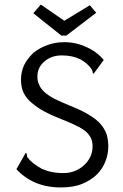

<svg xmlns="http://www.w3.org/2000/svg" viewBox="-20 -812 540 842"><path d="M435 -549C414 -574 388 -593 358 -606C328 -620 296 -627 262 -627C235 -627 210 -623 187 -614C164 -606 144 -594 126 -580C110 -564 96 -547 86 -527C77 -507 72 -486 72 -463C72 -445 75 -428 80 -413C86 -398 96 -383 109 -370C122 -357 140 -344 162 -330C183 -318 210 -305 243 -292C273 -280 297 -270 316 -260C334 -252 348 -242 358 -234C368 -224 375 -215 380 -204C384 -194 386 -183 386 -170C386 -154 383 -139 376 -124C369 -110 360 -98 349 -88C338 -77 324 -69 308 -62C293 -56 276 -53 257 -53C220 -53 189 -60 163 -72C137 -86 116 -102 101 -121C99 -124 98 -127 98 -132C98 -137 96 -140 93 -142L52 -70C101 -17 166 10 247 10C284 10 315 5 341 -6C367 -17 388 -30 406 -48C422 -64 435 -84 443 -106C451 -127 455 -149 455 -170C455 -189 452 -207 448 -222C442 -238 434 -253 422 -267C410 -281 394 -294 374 -306C354 -319 329 -331 298 -344C266 -357 240 -368 220 -378C200 -389 185 -399 174 -409C164 -419 156 -429 152 -440C146 -451 144 -463 144 -478C144 -503 154 -524 174 -542C195 -560 220 -569 251 -569C283 -569 310 -563 332 -552C353 -541 370 -526 383 -507C384 -505 385 -502 386 -498C386 -493 388 -490 391 -489ZM402 -756 374 -789 262 -721 159 -792 126 -754 249 -656H271Z"/></svg>

Font: Inconsolatazi4
Style: Regular
Weight: 400
Designer: Raph Levien, Kirill Tkachev
Foundry: Cyreal
Version: Version 1.013